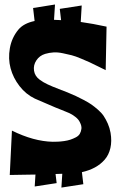

<svg xmlns="http://www.w3.org/2000/svg" viewBox="-20 -784 543 864"><path d="M477.5 -186.5Q483.9 -148.9 476.8 -117.9Q469.7 -86.9 451.2 -65.7Q432.6 -44.4 407 -30.5Q381.3 -16.6 348.6 -9.3L355 44.9L256.3 60.1L260.3 -2L230 -1L234.9 40L136.2 55.2L139.6 1.5Q120.6 2 82 2.4Q43.5 2.9 23.9 3.4L33.7 -196.3Q131.3 -147.9 217.3 -146Q228.5 -146 240.7 -146.5Q252.9 -147 268.6 -149.2Q284.2 -151.4 296.6 -155.5Q309.1 -159.7 321.3 -166Q333.5 -172.4 339.1 -181.9Q344.7 -191.4 346.4 -204.3Q348.1 -217.3 339.4 -233.9Q333.5 -247.1 318.8 -258.3Q304.2 -269.5 291.7 -275.1Q279.3 -280.8 257.6 -289.1Q235.8 -297.4 229.5 -300.3Q217.8 -305.7 185.8 -319.1Q153.8 -332.5 136.7 -340.3Q96.7 -359.4 67.9 -396.5Q39.1 -433.6 27.6 -476.8Q16.1 -520 24.4 -567.1Q32.7 -614.3 62.5 -650.4Q86.4 -679.2 135.7 -689.5L128.9 -748L227.5 -763.7L223.1 -694.8L246.1 -693.8L254.9 -693.4L249 -744.1L347.7 -759.3L343.3 -685.1Q397 -677.7 459.5 -664.1L455.6 -468.3Q450.2 -470.7 422.6 -484.6Q395 -498.5 383.3 -503.7Q371.6 -508.8 345.5 -520Q319.3 -531.2 302.5 -535.4Q285.6 -539.6 262.9 -544.4Q240.2 -549.3 220.7 -548.1Q201.2 -546.9 183.1 -541.5Q157.7 -533.7 143.6 -512.2Q129.4 -490.7 133.1 -466.1Q136.7 -441.4 158.7 -425.3Q174.3 -413.6 194.8 -404.1Q215.3 -394.5 244.1 -383.5Q272.9 -372.6 283.7 -368.2Q308.1 -357.9 321.5 -351.8Q335 -345.7 356.7 -334.2Q378.4 -322.8 391.4 -313.7Q404.3 -304.7 420.7 -290.5Q437 -276.4 446.8 -261.7Q456.5 -247.1 465.1 -227.8Q473.6 -208.5 477.5 -186.5Z"/></svg>

Font: Some Time Later
Style: Regular
Weight: 400
Version: Version 003.300